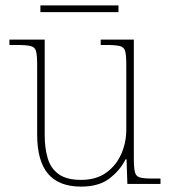

<svg xmlns="http://www.w3.org/2000/svg" viewBox="-20 -683 637 713"><path d="M281 10Q199 10 158.5 -37.5Q118 -85 118 -184V-442Q118 -477 114 -492.5Q110 -508 94 -512Q78 -516 41 -516H15V-536H146V-181Q146 -134 157 -96Q168 -58 197.5 -36.5Q227 -15 281 -15Q337 -15 374 -41.5Q411 -68 430 -110.5Q449 -153 449 -202V-442Q449 -477 445 -492.5Q441 -508 425 -512Q409 -516 372 -516H354V-536H477V-94Q477 -60 481 -44Q485 -28 499.5 -24Q514 -20 544 -20H576V0H453L450 -91H446Q427 -52 387.5 -21Q348 10 281 10ZM130 -638V-663H420V-638Z"/></svg>

Font: Noto Serif Myanmar Thin
Style: Regular
Weight: 100
Designer: Ben Mitchell and the Monotype Design Team
Foundry: Monotype Imaging Inc.
Version: Version 2.106; ttfautohint (v1.8.4.7-5d5b)